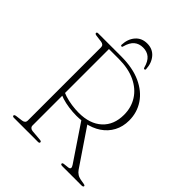

<svg xmlns="http://www.w3.org/2000/svg" viewBox="-238 -994 1126 1126"><g transform="rotate(45 325.0 -431.0)"><path d="M564.5 -467Q564.5 -416 543 -375.8Q521.5 -335.5 482.5 -309.2Q443.5 -283 391 -273Q380.5 -271.5 370 -270.2Q359.5 -269 348.5 -268.2Q337.5 -267.5 326 -267.5Q294 -267.5 262.2 -272Q230.5 -276.5 203.2 -285Q176 -293.5 158 -306L164.5 -326Q180 -315 206.2 -306.8Q232.5 -298.5 263 -294Q293.5 -289.5 322.5 -289.5Q415 -289.5 467.2 -337.5Q519.5 -385.5 519.5 -469.5Q519.5 -530.5 489.2 -578Q459 -625.5 402 -652.5Q345 -679.5 264.5 -679.5H184V-45.5Q184 -36 190.5 -29.8Q197 -23.5 208 -22.5L272.5 -17Q280.5 -16.5 283.5 -14.2Q286.5 -12 286.5 -8Q286.5 0 274.5 0H75.5Q69 0 66.2 -2.2Q63.5 -4.5 63.5 -8Q63.5 -15 77.5 -17L120 -22.5Q131.5 -24 137.8 -30Q144 -36 144 -45.5V-654.5Q144 -664 137.8 -670Q131.5 -676 120 -677.5L77.5 -683Q63.5 -685 63.5 -692Q63.5 -696 66.2 -698Q69 -700 75.5 -700H264.5Q360.5 -700 427.2 -669.5Q494 -639 529.2 -586.2Q564.5 -533.5 564.5 -467ZM359 -278 402 -284.5 558.5 -53.5Q568 -39.5 581.5 -31Q595 -22.5 619 -19Q639.5 -16 644.8 -14Q650 -12 650 -8Q650 -4.5 646.2 -2.2Q642.5 0 636 0H476.5Q462.5 0 462.5 -8Q462.5 -12 466.5 -14Q470.5 -16 478 -16.5L505.5 -19.5Q518.5 -21 520.2 -28.5Q522 -36 513.5 -48.5ZM320 -827.5Q287 -827.5 265 -809Q243 -790.5 232 -749Q231 -744.5 229.2 -743.2Q227.5 -742 225 -742Q222.5 -742 220.5 -743.8Q218.5 -745.5 218.5 -750Q220.5 -799 247.5 -830.2Q274.5 -861.5 320 -861.5Q365 -861.5 392 -830.2Q419 -799 421.5 -750Q421.5 -745.5 419.2 -743.8Q417 -742 415 -742Q413 -742 411 -743.2Q409 -744.5 407.5 -749Q396.5 -790.5 374.5 -809Q352.5 -827.5 320 -827.5Z"/></g></svg>

Font: Fraunces Thin
Style: Regular
Weight: 250
Version: Version 1.000;[b76b70a41]